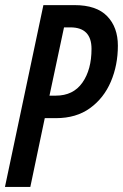

<svg xmlns="http://www.w3.org/2000/svg" viewBox="-20 -734 483 754"><path d="M-0.5 0 150.4 -713.9H272.9Q358.9 -713.9 400.9 -670.4Q442.9 -627 442.9 -554.7Q442.9 -478 415.3 -413.3Q387.7 -348.6 333.5 -309.3Q279.3 -270 199.7 -270H155.8L99.1 0ZM174.3 -358.4H199.2Q267.6 -358.4 303.5 -409.4Q339.4 -460.4 339.4 -542Q339.4 -626.5 256.3 -626.5H231.4Z"/></svg>

Font: Open Sans Condensed SemiBold
Style: Italic
Weight: 600
Width: 3
Italic angle: -12°
Designer: Monotype Design Team
Foundry: Monotype Imaging Inc.
Version: Version 3.000; ttfautohint (v1.8.4)